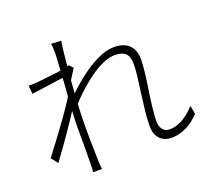

<svg xmlns="http://www.w3.org/2000/svg" viewBox="-135 -956 1270 1159"><g transform="rotate(-20 500.0 -376.5)"><path d="M793 -2Q746 -2 718 -31Q690 -60 690 -113Q690 -159 695.5 -208.5Q701 -258 711 -333Q718 -380 723 -425Q728 -470 728 -501Q728 -548 706 -568.5Q684 -589 640 -589Q570 -589 477 -522Q384 -455 301 -359L304 -425Q346 -472 419 -530Q481 -579 540.5 -607.5Q600 -636 649 -636Q713 -636 746 -603.5Q779 -571 779 -510Q779 -451 758 -317Q750 -264 744 -211.5Q738 -159 738 -125Q738 -95 753.5 -74.5Q769 -54 799 -54Q879 -54 963 -144L973 -90Q932 -46 885.5 -24Q839 -2 793 -2ZM179 -551 92 -539 87 -593Q105 -592 139 -594Q226 -603 277 -609.5Q328 -616 357 -626L380 -602Q341 -543 321 -505L307 -399Q262 -328 203 -242.5Q144 -157 96 -93L62 -136L107 -195L163 -270Q268 -413 300 -471L305 -537L313 -569Q280 -566 179 -551ZM301 -784 365 -781Q358 -751 346 -621Q324 -389 324 -251V-168Q324 -142 326 -76L327 -20L331 31H274Q277 15 277 -19Q277 -79 278 -102V-256Q278 -327 292 -507L297 -580Q305 -705 305 -719Q305 -763 301 -784Z"/></g></svg>

Font: Merged Yaku Han JP Light
Style: Regular
Weight: 300
Designer: Ryoko NISHIZUKA 西塚涼子 (kana, bopomofo & ideographs); Paul D. Hunt (Latin, Greek & Cyrillic); Sandoll Communications 산돌커뮤니
Foundry: Adobe
Version: Version 2.004